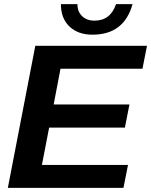

<svg xmlns="http://www.w3.org/2000/svg" viewBox="-20 -910 732 930"><path d="M578 0H18L151 -688H692L670 -577H273L240 -404H607L585 -292H218L183 -111H600ZM428 -742Q358 -742 316.5 -781.5Q275 -821 275 -890H355Q355 -854 377.5 -832Q400 -810 438 -810Q515 -810 542 -890H622Q581 -742 428 -742Z"/></svg>

Font: Libra Sans
Style: Bold Italic
Weight: 700
Italic angle: -12°
Foundry: Context Ltd
Version: Version 1.002